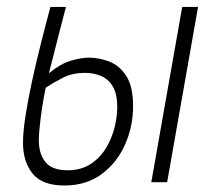

<svg xmlns="http://www.w3.org/2000/svg" viewBox="-20 -538 626 567"><path d="M169.9 9.8Q104.5 9.8 76.2 -25.4Q47.9 -60.5 47.9 -116.7Q47.9 -147.5 54.9 -193.4Q62 -239.3 73.7 -293.9Q85.4 -348.6 99.9 -406Q114.3 -463.4 128.9 -517.6H174.8Q156.2 -447.3 143.6 -396.7Q130.9 -346.2 124.5 -321.8Q158.7 -349.6 188.7 -358.6Q218.8 -367.7 243.7 -367.7Q271.5 -367.7 301.5 -356.7Q331.5 -345.7 352.3 -314.7Q373 -283.7 373 -224.1Q373 -165 349.4 -111.3Q325.7 -57.6 280.3 -23.9Q234.9 9.8 169.9 9.8ZM115.2 -279.3Q106 -235.8 100.3 -191.4Q94.7 -147 94.7 -123.5Q94.7 -83.5 114.3 -59.3Q133.8 -35.2 179.2 -35.2Q219.7 -35.2 247.8 -53.7Q275.9 -72.3 293.2 -101.1Q310.5 -129.9 318.4 -161.9Q326.2 -193.8 326.2 -221.2Q326.2 -261.2 312.7 -283.2Q299.3 -305.2 277.6 -314Q255.9 -322.8 231.4 -322.8Q193.8 -322.8 166 -308.6Q138.2 -294.4 115.2 -279.3ZM426.8 0 518.1 -517.6H564.9L473.6 0Z"/></svg>

Font: Cascadia Mono ExtraLight
Style: Italic
Weight: 200
Italic angle: -10°
Monospace: yes
Designer: Aaron Bell
Foundry: Saja Typeworks
Version: Version 2404.023; ttfautohint (v1.8.4)